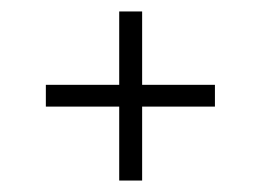

<svg xmlns="http://www.w3.org/2000/svg" viewBox="-20 -565 455 335"><path d="M188 -250V-379H60V-417H188V-545H228V-417H355V-379H228V-250Z"/></svg>

Font: Big Shoulders Stencil Text Thin Thin
Style: Regular
Weight: 250
Version: Version 2.001